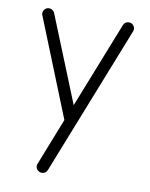

<svg xmlns="http://www.w3.org/2000/svg" viewBox="-76 -476 590 757"><g transform="rotate(10 219.5 -98.0)"><path d="M135 222Q125 218 121 209Q117 200 121 191L195 3L38 -388Q34 -397 38 -406Q42 -415 51 -419Q60 -422 69 -418.5Q78 -415 82 -405L221 -61L357 -405Q361 -415 369.5 -418.5Q378 -422 388 -419Q397 -415 401 -406Q405 -397 401 -388L165 209Q161 218 152.5 221.5Q144 225 135 222Z"/></g></svg>

Font: Kurewa Gothic CJK TC Regular
Style: Regular
Weight: 400
Designer: Max Yao
Foundry: Max-Everyday
Version: Version 1.071; ttfautohint (v1.8.3)